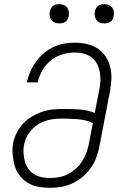

<svg xmlns="http://www.w3.org/2000/svg" viewBox="-20 -886 590 918"><path d="M219 12Q191 12 163.5 7Q136 2 113.5 -11.5Q91 -25 74.5 -46Q58 -67 50.5 -92.5Q43 -118 40.5 -146Q38 -174 43 -203Q48 -227 60 -251Q72 -275 90.5 -295Q109 -315 132.5 -329Q156 -343 181 -351.5Q206 -360 231.5 -362.5Q257 -365 281 -365Q321 -365 360 -362.5Q399 -360 433 -346L454 -454Q459 -477 460 -499Q461 -521 457 -542Q453 -563 443.5 -581Q434 -599 418 -611.5Q402 -624 381 -629.5Q360 -635 337 -635Q308 -635 278 -626Q248 -617 223 -597Q198 -577 182.5 -549Q167 -521 160 -492H108Q114 -517 124.5 -542Q135 -567 151 -589.5Q167 -612 188.5 -630.5Q210 -649 235 -661Q260 -673 286 -677.5Q312 -682 337 -682Q367 -682 396 -675.5Q425 -669 448 -653.5Q471 -638 486 -614.5Q501 -591 507.5 -563.5Q514 -536 512.5 -506Q511 -476 505 -445L455 -185Q450 -159 440.5 -133Q431 -107 414 -83Q397 -59 374.5 -40Q352 -21 326 -9Q300 3 273 7.5Q246 12 219 12ZM220 -35Q241 -35 262.5 -39Q284 -43 304 -53Q324 -63 341.5 -78.5Q359 -94 371.5 -113Q384 -132 392 -153Q400 -174 404 -194L424 -298Q391 -313 351.5 -316Q312 -319 272 -319Q244 -319 215.5 -313Q187 -307 161 -290.5Q135 -274 117.5 -248Q100 -222 95 -194Q91 -174 92.5 -153.5Q94 -133 99 -114Q104 -95 115 -79.5Q126 -64 142.5 -53.5Q159 -43 179 -39Q199 -35 220 -35ZM479 -774Q467 -774 457 -778Q447 -782 441 -790.5Q435 -799 433 -810Q431 -821 434 -833Q435 -840 439.5 -847Q444 -854 450 -858.5Q456 -863 463.5 -864.5Q471 -866 479 -866Q490 -866 500 -862Q510 -858 516.5 -849.5Q523 -841 524.5 -830Q526 -819 523 -807Q522 -800 518 -793Q514 -786 507.5 -781.5Q501 -777 493.5 -775.5Q486 -774 479 -774ZM263 -774Q252 -774 242 -778Q232 -782 225.5 -790.5Q219 -799 217.5 -810Q216 -821 219 -833Q220 -840 224 -847Q228 -854 234.5 -858.5Q241 -863 248.5 -864.5Q256 -866 263 -866Q275 -866 285 -862Q295 -858 301 -849.5Q307 -841 309 -830Q311 -819 308 -807Q307 -800 302.5 -793Q298 -786 292 -781.5Q286 -777 278.5 -775.5Q271 -774 263 -774Z"/></svg>

Font: Lode Dark Term
Style: Italic
Weight: 400
Italic angle: -11°
Monospace: yes
Designer: Belleve Invis
Foundry: Belleve Invis
Version: Version 29.2.0